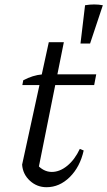

<svg xmlns="http://www.w3.org/2000/svg" viewBox="-20 -812 471 842"><path d="M184 9Q142 9 111 -19.5Q80 -48 77 -90L194 -627H260L145 -54L140 -93Q170 -58 207 -58Q242 -58 275 -85Q308 -112 330 -159L347 -152Q331 -80 286 -35.5Q241 9 184 9ZM78 -439 82 -460Q103 -471 123.5 -477.5Q144 -484 167 -486H402L393 -439ZM333 -621 353 -789Q394 -796 431 -789L375 -621Z"/></svg>

Font: Piazzolla Thin
Style: Italic
Weight: 400
Italic angle: -11.3°
Version: Version 2.005